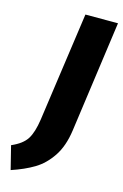

<svg xmlns="http://www.w3.org/2000/svg" viewBox="-193 -751 630 985"><g transform="rotate(15 122.0 -259.0)"><path d="M224 -103Q212 -17 175 38Q138 93 88 123Q38 153 -31 176L-62 52Q-4 27 18.5 -9Q41 -45 51 -114L133 -694H306Z"/></g></svg>

Font: Fira Sans Condensed ExtraBold
Style: Italic
Weight: 800
Width: 3
Italic angle: -8°
Designer: bBox Type GmbH & Carrois Corporate GbR & Edenspiekermann AG
Foundry: bBox Type GmbH & Carrois Corporate GbR & Edenspiekermann AG
Version: Version 4.301